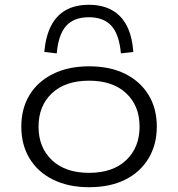

<svg xmlns="http://www.w3.org/2000/svg" viewBox="-20 -774 744 802"><path d="M352 8Q266 8 202 -23.5Q138 -55 103.5 -112Q69 -169 69 -245Q69 -321 103.5 -377.5Q138 -434 202 -465.5Q266 -497 352 -497Q440 -497 503 -465.5Q566 -434 600.5 -377.5Q635 -321 635 -245Q635 -170 600.5 -112.5Q566 -55 503 -23.5Q440 8 352 8ZM352 -52Q451 -52 507 -105Q563 -158 563 -245Q563 -332 507 -384.5Q451 -437 352 -437Q253 -437 197 -384.5Q141 -332 141 -245Q141 -158 197 -105Q253 -52 352 -52ZM217 -551 165 -557Q171 -623 193.5 -666.5Q216 -710 255.5 -732Q295 -754 351 -754Q407 -754 447 -732Q487 -710 509.5 -666.5Q532 -623 537 -557L485 -551Q478 -630 445.5 -666Q413 -702 351 -702Q289 -702 256.5 -666Q224 -630 217 -551Z"/></svg>

Font: Nunito Sans 10pt Expanded Light
Style: Regular
Weight: 300
Width: 7
Designer: Vernon Adams
Foundry: Vernon Adams
Version: Version 3.101;gftools[0.9.27]